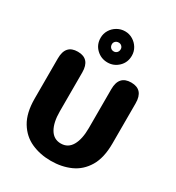

<svg xmlns="http://www.w3.org/2000/svg" viewBox="-203 -984 1026 1118"><g transform="rotate(30 309.5 -425.0)"><path d="M310 10.5Q238 10.5 178.8 -16Q119.5 -42.5 83.8 -101.5Q48 -160.5 48 -257V-527Q48 -619 130 -619Q212 -619 212 -527V-266Q212 -191 237 -148.5Q262 -106 310 -106Q358 -106 382.5 -148.5Q407 -191 407 -266V-527Q407 -619 489 -619Q571 -619 571 -527V-257Q571 -160.5 535.8 -101.5Q500.5 -42.5 441.5 -16Q382.5 10.5 310 10.5ZM309.5 -650.5Q266 -650.5 234.8 -680.2Q203.5 -710 203.5 -755.5Q203.5 -784 217.8 -807.5Q232 -831 256.2 -845.2Q280.5 -859.5 309.5 -859.5Q337.5 -859.5 361.2 -845.2Q385 -831 399.2 -807.5Q413.5 -784 413.5 -755.5Q413.5 -710 382.5 -680.2Q351.5 -650.5 309.5 -650.5ZM309.5 -724.5Q321.5 -724.5 330 -733.2Q338.5 -742 338.5 -756Q338.5 -767.5 330 -775.8Q321.5 -784 309.5 -784Q296 -784 287.5 -775.8Q279 -767.5 279 -756Q279 -742 287.5 -733.2Q296 -724.5 309.5 -724.5Z"/></g></svg>

Font: Sono ExtraLight Monospace
Style: Bold
Weight: 700
Version: Version 2.112